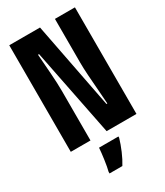

<svg xmlns="http://www.w3.org/2000/svg" viewBox="-228 -804 955 1114"><g transform="rotate(-30 250.0 -246.5)"><path d="M30 0H162V-332Q162 -382 157 -449Q152 -516 147 -583H154L270 0H470V-714H336V-420Q336 -385 339.5 -332.5Q343 -280 347.5 -227Q352 -174 354 -137H348L236 -714H30ZM162 221H248Q268 189 285.5 148Q303 107 314 69V61H184Q182 91 175.5 137.5Q169 184 162 210Z"/></g></svg>

Font: Noto Sans Mono Condensed Extra
Style: Regular
Weight: 800
Width: 3
Designer: Monotype Design Team
Foundry: Monotype Imaging Inc.
Version: Version 1.900